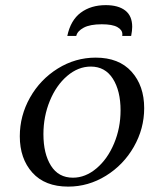

<svg xmlns="http://www.w3.org/2000/svg" viewBox="-20 -711 597 734"><path d="M345.7 -490.7Q434.6 -490.7 482.9 -437Q531.2 -383.3 531.2 -297.4Q531.2 -219.2 491.7 -149.9Q452.1 -80.6 385 -39.1Q317.9 2.4 240.7 2.4Q151.9 2.4 103.8 -51Q55.7 -104.5 55.7 -189.9Q55.7 -268.6 94.7 -337.9Q133.8 -407.2 200.9 -449Q268.1 -490.7 345.7 -490.7ZM327.1 -456.5Q278.8 -456.5 236.8 -420.7Q194.8 -384.8 170.4 -325.2Q146 -265.6 146 -198.2Q146 -123.5 174.8 -77.6Q203.6 -31.7 258.8 -31.7Q306.6 -31.7 348.9 -67.4Q391.1 -103 416 -162.4Q440.9 -221.7 440.9 -289.1Q440.9 -363.8 411.4 -410.2Q381.8 -456.5 327.1 -456.5ZM369.1 -618.2Q324.2 -618.2 300 -605.2Q275.9 -592.3 271.5 -573.7H237.3Q250 -633.8 288.8 -662.6Q327.6 -691.4 384.3 -691.4Q432.1 -691.4 458.7 -670.9Q485.4 -650.4 485.4 -608.4Q485.4 -594.2 481.4 -573.7H447.3Q447.8 -575.7 447.8 -580.1Q447.8 -596.7 428.7 -607.4Q409.7 -618.2 369.1 -618.2Z"/></svg>

Font: Flanker
Style: Italic
Weight: 400
Italic angle: -12°
Designer: Flanker
Version: Version 2.027